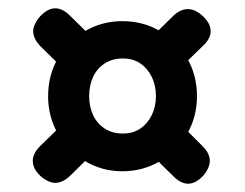

<svg xmlns="http://www.w3.org/2000/svg" viewBox="-20 -534 590 463"><path d="M113 -514Q131 -514 149 -496L215 -431Q205 -420 192 -407Q179 -394 167 -381.5Q155 -369 143 -358L77 -423Q60 -441 60 -459Q60 -470 68 -483Q76 -496 88.5 -505Q101 -514 113 -514ZM433 -512Q446 -512 458 -504Q470 -496 479 -484Q488 -472 488 -459Q488 -441 470 -424L402 -358Q392 -369 379.5 -382Q367 -395 355 -407.5Q343 -420 331 -430L398 -496Q415 -512 433 -512ZM434 -91Q416 -91 398 -109L333 -173Q344 -184 356.5 -196.5Q369 -209 381.5 -222Q394 -235 405 -245L469 -181Q486 -164 486 -146Q486 -135 478.5 -122Q471 -109 458.5 -100Q446 -91 434 -91ZM113 -93Q102 -93 89 -101Q76 -109 67.5 -121Q59 -133 59 -146Q59 -164 77 -182L146 -249Q157 -239 169.5 -226.5Q182 -214 194.5 -201.5Q207 -189 217 -177L149 -110Q131 -93 113 -93ZM275 -121Q226 -121 185 -145.5Q144 -170 120 -211Q96 -252 96 -302Q96 -353 120 -394Q144 -435 185 -459Q226 -483 275 -483Q325 -483 366 -459Q407 -435 431 -394Q455 -353 455 -302Q455 -252 431 -211Q407 -170 366 -145.5Q325 -121 275 -121ZM276 -212Q301 -212 318.5 -224Q336 -236 346 -256.5Q356 -277 356 -302Q356 -328 346 -348.5Q336 -369 318.5 -381Q301 -393 276 -393Q251 -393 232.5 -381Q214 -369 204.5 -348.5Q195 -328 195 -302Q195 -277 204.5 -256.5Q214 -236 232.5 -224Q251 -212 276 -212Z"/></svg>

Font: Quicksand SemiBold
Style: Regular
Weight: 600
Designer: Andrew Paglinawan
Foundry: Andrew Paglinawan
Version: Version 3.006